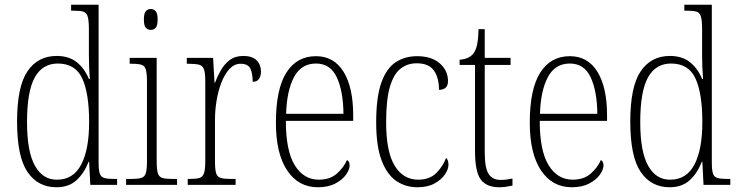

<svg xmlns="http://www.w3.org/2000/svg" viewBox="-20 -780 3116 810"><path d="M218 10Q140 10 96 -54.5Q52 -119 52 -267Q52 -415 96 -479.5Q140 -544 219 -544Q271 -544 304 -517.5Q337 -491 355 -447H359Q357 -471 356 -497Q355 -523 355 -548V-656Q355 -693 350 -710Q345 -727 331 -731Q317 -735 290 -735H280V-760H396V-93Q396 -62 401 -47.5Q406 -33 420.5 -29Q435 -25 463 -25H474V0H361L356 -98H354Q335 -49 302.5 -19.5Q270 10 218 10ZM221 -22Q289 -22 322.5 -85.5Q356 -149 356 -265Q356 -386 327 -449Q298 -512 224 -512Q159 -512 126.5 -453Q94 -394 94 -265Q94 -140 127.5 -80.5Q161 -21 221 -22Z M616 -654Q603 -654 595 -663Q587 -672 587 -698Q587 -723 595 -732.5Q603 -742 616 -742Q629 -742 637 -732.5Q645 -723 645 -698Q645 -672 637 -663Q629 -654 616 -654ZM512 0V-25H531Q560 -25 575 -29Q590 -33 595 -49Q600 -65 600 -98V-435Q600 -469 595.5 -485.5Q591 -502 577.5 -506.5Q564 -511 537 -511H527V-536H641V-99Q641 -65 646 -49Q651 -33 666 -29Q681 -25 710 -25H727V0Z M772 0V-25H778Q806 -25 820.5 -29Q835 -33 840.5 -49Q846 -65 846 -100V-438Q846 -472 840.5 -487.5Q835 -503 820 -507Q805 -511 774 -511H768V-536H879L885 -431H887Q897 -458 912 -484Q927 -510 949.5 -527Q972 -544 1007 -544Q1044 -544 1062.5 -525.5Q1081 -507 1081 -479Q1081 -460 1073 -447.5Q1065 -435 1046 -435Q1046 -469 1036.5 -490Q1027 -511 995 -511Q969 -511 949 -490Q929 -469 915 -434Q901 -399 894 -357.5Q887 -316 887 -276V-99Q887 -64 892 -48.5Q897 -33 912 -29Q927 -25 955 -25H974V0Z M1321 10Q1239 10 1191.5 -61Q1144 -132 1144 -262Q1144 -404 1188 -473.5Q1232 -543 1313 -543Q1389 -543 1429.5 -477Q1470 -411 1470 -294V-270H1186Q1186 -144 1223.5 -83Q1261 -22 1325 -22Q1372 -22 1401 -47.5Q1430 -73 1444 -105Q1455 -99 1455 -82Q1455 -65 1440 -43.5Q1425 -22 1395 -6Q1365 10 1321 10ZM1429 -300Q1428 -395 1401 -453.5Q1374 -512 1313 -512Q1251 -512 1220.5 -455Q1190 -398 1187 -300Z M1741 10Q1691 10 1652 -16.5Q1613 -43 1590 -103Q1567 -163 1567 -263Q1567 -371 1589 -432Q1611 -493 1650 -518Q1689 -543 1739 -543Q1801 -543 1835.5 -512.5Q1870 -482 1870 -438Q1870 -418 1859.5 -409.5Q1849 -401 1832 -401Q1832 -452 1810.5 -482.5Q1789 -513 1738 -513Q1699 -513 1670 -490.5Q1641 -468 1625 -414Q1609 -360 1609 -264Q1609 -140 1645 -81Q1681 -22 1744 -22Q1793 -22 1821 -50.5Q1849 -79 1862 -114Q1872 -105 1872 -85Q1872 -66 1857 -44Q1842 -22 1813 -6Q1784 10 1741 10Z M2087 10Q2032 10 2008 -23Q1984 -56 1984 -142V-506H1919V-528Q1958 -531 1976 -553Q1988 -568 1993 -593Q1998 -618 1999 -657H2025V-536H2134V-506H2025V-139Q2025 -71 2041.5 -46Q2058 -21 2092 -21Q2106 -21 2117 -22.5Q2128 -24 2142 -27V3Q2129 6 2114.5 8Q2100 10 2087 10Z M2392 10Q2310 10 2262.5 -61Q2215 -132 2215 -262Q2215 -404 2259 -473.5Q2303 -543 2384 -543Q2460 -543 2500.5 -477Q2541 -411 2541 -294V-270H2257Q2257 -144 2294.5 -83Q2332 -22 2396 -22Q2443 -22 2472 -47.5Q2501 -73 2515 -105Q2526 -99 2526 -82Q2526 -65 2511 -43.5Q2496 -22 2466 -6Q2436 10 2392 10ZM2500 -300Q2499 -395 2472 -453.5Q2445 -512 2384 -512Q2322 -512 2291.5 -455Q2261 -398 2258 -300Z M2805 10Q2727 10 2683 -54.5Q2639 -119 2639 -267Q2639 -415 2683 -479.5Q2727 -544 2806 -544Q2858 -544 2891 -517.5Q2924 -491 2942 -447H2946Q2944 -471 2943 -497Q2942 -523 2942 -548V-656Q2942 -693 2937 -710Q2932 -727 2918 -731Q2904 -735 2877 -735H2867V-760H2983V-93Q2983 -62 2988 -47.5Q2993 -33 3007.5 -29Q3022 -25 3050 -25H3061V0H2948L2943 -98H2941Q2922 -49 2889.5 -19.5Q2857 10 2805 10ZM2808 -22Q2876 -22 2909.5 -85.5Q2943 -149 2943 -265Q2943 -386 2914 -449Q2885 -512 2811 -512Q2746 -512 2713.5 -453Q2681 -394 2681 -265Q2681 -140 2714.5 -80.5Q2748 -21 2808 -22Z"/></svg>

Font: Noto Serif Myanmar Condensed ExtraLight
Style: Regular
Weight: 200
Width: 3
Designer: Ben Mitchell and the Monotype Design Team
Foundry: Monotype Imaging Inc.
Version: Version 2.106; ttfautohint (v1.8.4.7-5d5b)